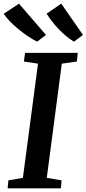

<svg xmlns="http://www.w3.org/2000/svg" viewBox="-44 -1033 474 1053"><path d="M-2 0 2 -44 81.5 -57.5 164.5 -684 87 -695.5 93.5 -743H382.5L377.5 -695.5L295 -684L212.5 -57.5L293.5 -44L290 0ZM411 -841.5 361.5 -804.5Q338.5 -818.5 316.8 -836.8Q295 -855 275.8 -875.5Q256.5 -896 240.2 -917.2Q224 -938.5 211.5 -958L292 -1013ZM208 -841.5 159.5 -804.5Q136 -816.5 109.2 -834.2Q82.5 -852 56.8 -873.2Q31 -894.5 10 -916.2Q-11 -938 -23.5 -957.5L60 -1013Z"/></svg>

Font: Merriweather SemiBold
Style: Italic
Weight: 600
Italic angle: -7.8°
Version: Version 2.101